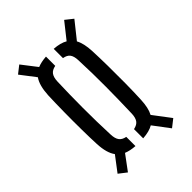

<svg xmlns="http://www.w3.org/2000/svg" viewBox="-218 -862 930 930"><g transform="rotate(-45 246.5 -397.0)"><path d="M94.5 -25.5 54.5 -56.5 112.5 -133Q88.5 -165 85.5 -229.5Q83.5 -270.5 82.8 -329.5Q82 -388.5 82.8 -450.8Q83.5 -513 85.5 -563Q89 -628 112 -660L53 -737L92 -767.5L151.5 -690.5Q175.5 -700.5 210.5 -703V-639.5Q186.5 -635 176 -620.5Q165.5 -606 164.5 -579Q161.5 -499 161.2 -403Q161 -307 165 -214Q166 -186.5 176.5 -172Q187 -157.5 210.5 -153V-90Q175.5 -92.5 151.5 -102.5ZM263.5 -90V-153Q288 -158 298 -172.5Q308 -187 309 -213Q312 -303.5 312.5 -394.8Q313 -486 309 -580.5Q308 -607.5 297.8 -621.5Q287.5 -635.5 263.5 -639.5V-703Q307.5 -700 333.5 -684.5L398.5 -766.5L437.5 -735.5L368.5 -649Q385.5 -618.5 388 -563Q390 -517.5 390.8 -459Q391.5 -400.5 391 -340.5Q390.5 -280.5 388 -229.5Q385.5 -175 369 -145L436 -56.5L396.5 -25.5L334 -108.5Q308 -93 263.5 -90Z"/></g></svg>

Font: Big Shoulders Stencil Text
Style: Regular
Weight: 400
Designer: Patric King
Foundry: XO Type Co
Version: Version 1.000